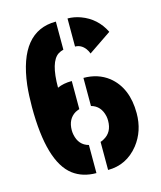

<svg xmlns="http://www.w3.org/2000/svg" viewBox="-105 -761 702 838"><g transform="rotate(-15 246.5 -341.5)"><path d="M226.6 1V-126Q182.6 -137.7 172.9 -187.5Q170.9 -197.3 170.9 -207Q170.9 -257.8 208 -280.3Q217.8 -285.2 226.6 -288.1V-415Q188.5 -415 161.1 -402.3Q161.1 -519.5 203.1 -546.9Q213.9 -553.7 226.6 -556.6V-683.6Q62.5 -683.6 34.2 -448.2Q29.3 -402.3 29.3 -349.6Q29.3 -101.6 122.1 -31.2Q165 1 226.6 1ZM279.3 1Q363.3 1 418 -67.4Q463.9 -126 463.9 -206.1Q463.9 -321.3 391.6 -378.9Q344.7 -415 279.3 -415V-288.1Q322.3 -276.4 333 -227.5Q335 -217.8 335 -207Q335 -154.3 294.9 -132.8Q287.1 -127.9 279.3 -126ZM336.9 -509.8 440.4 -580.1Q407.2 -647.5 337.9 -672.9Q308.6 -683.6 279.3 -683.6V-556.6Q306.6 -556.6 325.2 -532.2Q333 -521.5 336.9 -509.8Z"/></g></svg>

Font: Post No Bills Colombo
Style: ExtraBold
Weight: 900
Designer: Kosala Senevirathne, Siva Puranthara, Lasantha Premarathna, Tharique Azeez
Foundry: Mooniak
Version: Version 1.220 ; ttfautohint (v1.5)